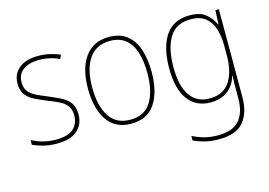

<svg xmlns="http://www.w3.org/2000/svg" viewBox="-101 -736 1642 1174"><g transform="rotate(-15 720.0 -148.5)"><path d="M362 -130Q362 -66 319 -28Q276 10 189 10Q141 10 101.5 -0.5Q62 -11 38 -23V-53Q71 -35 109.5 -25Q148 -15 189 -15Q266 -15 300.5 -46Q335 -77 335 -131Q335 -168 317.5 -191Q300 -214 269 -229Q238 -244 199 -259Q158 -276 124 -292.5Q90 -309 70 -335.5Q50 -362 50 -407Q50 -466 93 -502Q136 -538 215 -538Q255 -538 290.5 -529.5Q326 -521 353 -509L341 -484Q318 -497 283.5 -505Q249 -513 215 -513Q151 -513 113.5 -486Q76 -459 76 -407Q76 -370 93.5 -349Q111 -328 140.5 -313.5Q170 -299 207 -284Q247 -267 282.5 -250Q318 -233 340 -205.5Q362 -178 362 -130Z M861 -264Q861 -139 812 -64.5Q763 10 660 10Q559 10 508.5 -64.5Q458 -139 458 -265Q458 -393 511 -465.5Q564 -538 663 -538Q734 -538 777.5 -502.5Q821 -467 841 -405Q861 -343 861 -264ZM485 -265Q485 -150 528 -82.5Q571 -15 660 -15Q750 -15 792 -81.5Q834 -148 834 -264Q834 -336 817.5 -392Q801 -448 763 -480.5Q725 -513 663 -513Q575 -513 530 -447.5Q485 -382 485 -265Z M1174 -538Q1240 -538 1275.5 -508.5Q1311 -479 1329 -438H1331L1335 -528H1357V29Q1357 127 1310 184Q1263 241 1153 241Q1103 241 1064.5 231Q1026 221 994 206V177Q1027 194 1066 205Q1105 216 1153 216Q1248 216 1289.5 167Q1331 118 1331 29V-15Q1331 -42 1331 -63.5Q1331 -85 1333 -115H1331Q1315 -57 1272 -23.5Q1229 10 1162 10Q1072 10 1021 -57Q970 -124 970 -258Q970 -388 1020 -463Q1070 -538 1174 -538ZM1174 -513Q1081 -513 1039 -444.5Q997 -376 997 -258Q997 -137 1039.5 -76Q1082 -15 1162 -15Q1213 -15 1245.5 -34.5Q1278 -54 1296.5 -86.5Q1315 -119 1323 -158.5Q1331 -198 1331 -237V-307Q1331 -364 1316 -411Q1301 -458 1267 -485.5Q1233 -513 1174 -513Z"/></g></svg>

Font: Noto Sans Myanmar SemiCondensed Thin
Style: Regular
Weight: 100
Width: 4
Designer: Monotype Design Team
Foundry: Monotype Imaging Inc.
Version: Version 2.107; ttfautohint (v1.8.4.7-5d5b)